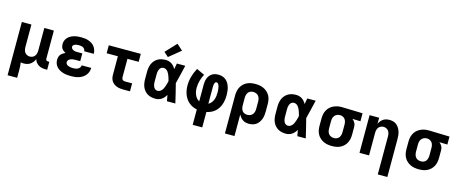

<svg xmlns="http://www.w3.org/2000/svg" viewBox="-51 -1561 6101 2560"><g transform="rotate(15 3000.0 -281.0)"><path d="M79 215V-520H211V-210Q211 -190 215.5 -170.5Q220 -151 231.5 -135Q243 -119 261.5 -110.5Q280 -102 300 -102Q320 -102 338.5 -110.5Q357 -119 368.5 -135Q380 -151 384.5 -170.5Q389 -190 389 -210V-520H521V-132Q521 -126 522.5 -120Q524 -114 528.5 -110Q533 -106 539 -104Q545 -102 551 -102H570V8H551Q525 8 500 3.5Q475 -1 453 -13.5Q431 -26 415 -46.5Q399 -67 393 -92Q384 -70 369.5 -50.5Q355 -31 335.5 -17.5Q316 -4 293 2Q270 8 246 8Q235 8 224.5 7Q214 6 204 3Q208 29 209.5 55Q211 81 211 107V215Z M898 8Q871 8 844.5 5.5Q818 3 792 -4.5Q766 -12 742.5 -24.5Q719 -37 700.5 -56.5Q682 -76 672.5 -101.5Q663 -127 663 -154Q663 -173 668 -192.5Q673 -212 685 -227Q697 -242 713.5 -253Q730 -264 748 -272Q733 -279 719.5 -289.5Q706 -300 696.5 -313.5Q687 -327 683 -343.5Q679 -360 679 -376Q679 -401 688 -425Q697 -449 714 -467Q731 -485 753 -497Q775 -509 799 -516Q823 -523 847.5 -525.5Q872 -528 897 -528Q923 -528 948.5 -525Q974 -522 998.5 -513.5Q1023 -505 1045 -491Q1067 -477 1082.5 -456.5Q1098 -436 1106.5 -411Q1115 -386 1115 -360Q1115 -360 1115 -359.5Q1115 -359 1115 -358H983Q983 -358 983 -358.5Q983 -359 983 -359Q983 -373 974.5 -386Q966 -399 953.5 -406Q941 -413 926.5 -415.5Q912 -418 897 -418Q888 -418 879.5 -417.5Q871 -417 862 -415.5Q853 -414 844.5 -411Q836 -408 828.5 -403.5Q821 -399 816 -391Q811 -383 811 -374Q811 -360 821 -349Q831 -338 844 -332.5Q857 -327 871.5 -325.5Q886 -324 900 -324H966V-217H900Q889 -217 877.5 -216Q866 -215 855 -213Q844 -211 833.5 -206.5Q823 -202 814 -195Q805 -188 800 -178Q795 -168 795 -157Q795 -146 800.5 -136.5Q806 -127 815 -121Q824 -115 834 -111.5Q844 -108 854.5 -106Q865 -104 876 -103Q887 -102 898 -102Q914 -102 931 -104.5Q948 -107 963 -115Q978 -123 988.5 -137Q999 -151 999 -168H1131Q1131 -168 1131 -168Q1131 -168 1131 -168Q1131 -140 1122 -114Q1113 -88 1095.5 -66.5Q1078 -45 1054.5 -30Q1031 -15 1005 -6.5Q979 2 952 5Q925 8 898 8Z M1615 0Q1593 0 1570.5 -3Q1548 -6 1526.5 -14Q1505 -22 1487 -35.5Q1469 -49 1456.5 -68Q1444 -87 1439 -109.5Q1434 -132 1434 -155V-410H1279V-520H1721V-410H1566V-155Q1566 -145 1569.5 -136Q1573 -127 1580 -121Q1587 -115 1596.5 -112.5Q1606 -110 1615 -110H1711V0Z M2065 8Q2037 8 2009 2.5Q1981 -3 1956.5 -17Q1932 -31 1913 -52.5Q1894 -74 1883 -100Q1872 -126 1867.5 -154Q1863 -182 1863 -210V-310Q1863 -338 1867.5 -366Q1872 -394 1883 -420Q1894 -446 1913 -467.5Q1932 -489 1956.5 -503Q1981 -517 2009 -522.5Q2037 -528 2065 -528Q2086 -528 2107.5 -522Q2129 -516 2147 -504Q2165 -492 2179 -475.5Q2193 -459 2205 -440Q2208 -460 2211.5 -480Q2215 -500 2219 -520H2335Q2319 -456 2304.5 -391.5Q2290 -327 2273 -263Q2291 -198 2306 -132Q2321 -66 2337 0H2221Q2217 -21 2213.5 -41.5Q2210 -62 2206 -83Q2195 -64 2180.5 -47Q2166 -30 2148 -17.5Q2130 -5 2108.5 1.5Q2087 8 2065 8ZM2065 -102Q2082 -102 2097.5 -111.5Q2113 -121 2123.5 -134.5Q2134 -148 2141 -164Q2148 -180 2153.5 -196.5Q2159 -213 2163.5 -229.5Q2168 -246 2172 -263Q2168 -279 2163.5 -295.5Q2159 -312 2153 -328Q2147 -344 2140 -359Q2133 -374 2122.5 -387.5Q2112 -401 2097 -409.5Q2082 -418 2065 -418Q2053 -418 2041.5 -413.5Q2030 -409 2021.5 -400Q2013 -391 2008 -380Q2003 -369 2000 -357.5Q1997 -346 1996 -334Q1995 -322 1995 -310V-210Q1995 -198 1996 -186Q1997 -174 2000 -162.5Q2003 -151 2008 -140Q2013 -129 2021.5 -120Q2030 -111 2041.5 -106.5Q2053 -102 2065 -102ZM2080 -572 2019 -628 2159 -777 2241 -703Z M2634 215V2Q2603 -3 2574.5 -16.5Q2546 -30 2522 -50Q2498 -70 2480.5 -96.5Q2463 -123 2452 -152.5Q2441 -182 2436 -213Q2431 -244 2431 -275Q2431 -339 2449 -401.5Q2467 -464 2498 -520L2608 -469Q2585 -425 2571 -376Q2557 -327 2557 -276Q2557 -252 2561 -228Q2565 -204 2574.5 -181.5Q2584 -159 2599.5 -140Q2615 -121 2637 -110V-343Q2637 -366 2640.5 -388Q2644 -410 2652.5 -431Q2661 -452 2675 -469.5Q2689 -487 2708.5 -499Q2728 -511 2750 -515.5Q2772 -520 2795 -520Q2822 -520 2848.5 -512Q2875 -504 2896 -487Q2917 -470 2931.5 -446Q2946 -422 2954 -396Q2962 -370 2965.5 -343Q2969 -316 2969 -288Q2969 -256 2965 -223.5Q2961 -191 2951 -160.5Q2941 -130 2923.5 -102Q2906 -74 2881.5 -52.5Q2857 -31 2827.5 -17.5Q2798 -4 2766 2V215ZM2763 -111Q2786 -122 2802.5 -143Q2819 -164 2828 -188.5Q2837 -213 2840 -238.5Q2843 -264 2843 -290Q2843 -302 2842 -314Q2841 -326 2839.5 -338Q2838 -350 2835.5 -362Q2833 -374 2828.5 -385Q2824 -396 2815.5 -405.5Q2807 -415 2795 -415Q2784 -415 2777 -405.5Q2770 -396 2767.5 -385.5Q2765 -375 2764 -364.5Q2763 -354 2763 -343Z M3079 215V-310Q3079 -340 3084.5 -369Q3090 -398 3103.5 -424Q3117 -450 3138.5 -471Q3160 -492 3186.5 -505Q3213 -518 3242 -523Q3271 -528 3301 -528Q3331 -528 3360.5 -523Q3390 -518 3417 -505.5Q3444 -493 3466.5 -472.5Q3489 -452 3503.5 -425.5Q3518 -399 3523.5 -369.5Q3529 -340 3529 -310V-210Q3529 -184 3526 -157.5Q3523 -131 3514 -106Q3505 -81 3490 -59Q3475 -37 3454 -21.5Q3433 -6 3407 1Q3381 8 3355 8Q3332 8 3310 3Q3288 -2 3269 -14.5Q3250 -27 3235.5 -44.5Q3221 -62 3211 -83V215ZM3301 -102Q3321 -102 3341 -109.5Q3361 -117 3374 -133Q3387 -149 3392 -169.5Q3397 -190 3397 -210V-310Q3397 -330 3392 -350.5Q3387 -371 3374 -387Q3361 -403 3341.5 -410.5Q3322 -418 3301 -418Q3281 -418 3262 -410Q3243 -402 3231.5 -386Q3220 -370 3215.5 -350Q3211 -330 3211 -310V-210Q3211 -190 3215.5 -170Q3220 -150 3231.5 -134Q3243 -118 3262 -110Q3281 -102 3301 -102Z M3865 8Q3837 8 3809 2.5Q3781 -3 3756.5 -17Q3732 -31 3713 -52.5Q3694 -74 3683 -100Q3672 -126 3667.5 -154Q3663 -182 3663 -210V-310Q3663 -338 3667.5 -366Q3672 -394 3683 -420Q3694 -446 3713 -467.5Q3732 -489 3756.5 -503Q3781 -517 3809 -522.5Q3837 -528 3865 -528Q3886 -528 3907.5 -522Q3929 -516 3947 -504Q3965 -492 3979 -475.5Q3993 -459 4005 -440Q4008 -460 4011.5 -480Q4015 -500 4019 -520H4135Q4119 -456 4104.5 -391.5Q4090 -327 4073 -263Q4091 -198 4106 -132Q4121 -66 4137 0H4021Q4017 -21 4013.5 -41.5Q4010 -62 4006 -83Q3995 -64 3980.5 -47Q3966 -30 3948 -17.5Q3930 -5 3908.5 1.5Q3887 8 3865 8ZM3865 -102Q3882 -102 3897.5 -111.5Q3913 -121 3923.5 -134.5Q3934 -148 3941 -164Q3948 -180 3953.5 -196.5Q3959 -213 3963.5 -229.5Q3968 -246 3972 -263Q3968 -279 3963.5 -295.5Q3959 -312 3953 -328Q3947 -344 3940 -359Q3933 -374 3922.5 -387.5Q3912 -401 3897 -409.5Q3882 -418 3865 -418Q3853 -418 3841.5 -413.5Q3830 -409 3821.5 -400Q3813 -391 3808 -380Q3803 -369 3800 -357.5Q3797 -346 3796 -334Q3795 -322 3795 -310V-210Q3795 -198 3796 -186Q3797 -174 3800 -162.5Q3803 -151 3808 -140Q3813 -129 3821.5 -120Q3830 -111 3841.5 -106.5Q3853 -102 3865 -102Z M4499 8Q4469 8 4439.5 3Q4410 -2 4383 -14.5Q4356 -27 4333.5 -47.5Q4311 -68 4296.5 -94.5Q4282 -121 4276.5 -150.5Q4271 -180 4271 -210V-310Q4271 -339 4276 -367Q4281 -395 4294 -421Q4307 -447 4327.5 -467.5Q4348 -488 4373.5 -501Q4399 -514 4427 -521Q4455 -528 4484 -528Q4488 -528 4492 -528Q4496 -528 4500 -528L4782 -520V-410L4671 -413Q4683 -404 4692.5 -392.5Q4702 -381 4709 -367.5Q4716 -354 4718.5 -339.5Q4721 -325 4721 -310V-210Q4721 -180 4715.5 -151Q4710 -122 4696.5 -96Q4683 -70 4661.5 -49Q4640 -28 4613.5 -15Q4587 -2 4558 3Q4529 8 4499 8ZM4499 -102Q4519 -102 4538 -110Q4557 -118 4568.5 -134Q4580 -150 4584.5 -170Q4589 -190 4589 -210V-310Q4589 -329 4585 -348Q4581 -367 4570.5 -382.5Q4560 -398 4543 -407.5Q4526 -417 4507 -418H4500Q4498 -418 4496.5 -418Q4495 -418 4494 -418Q4474 -418 4455.5 -409Q4437 -400 4424.5 -384.5Q4412 -369 4407.5 -349.5Q4403 -330 4403 -310V-210Q4403 -190 4408 -169.5Q4413 -149 4426 -133Q4439 -117 4458.5 -109.5Q4478 -102 4499 -102Z M5189 215V-310Q5189 -330 5184.5 -349.5Q5180 -369 5168.5 -385Q5157 -401 5138.5 -409.5Q5120 -418 5100 -418Q5080 -418 5061.5 -409.5Q5043 -401 5031.5 -385Q5020 -369 5015.5 -349.5Q5011 -330 5011 -310V0H4879V-520H5011V-437Q5021 -458 5035 -475.5Q5049 -493 5068 -505.5Q5087 -518 5109.5 -523Q5132 -528 5154 -528Q5180 -528 5205.5 -521Q5231 -514 5251 -497.5Q5271 -481 5285 -459Q5299 -437 5307 -412.5Q5315 -388 5318 -362Q5321 -336 5321 -310V215Z M5699 8Q5669 8 5639.5 3Q5610 -2 5583 -14.5Q5556 -27 5533.5 -47.5Q5511 -68 5496.5 -94.5Q5482 -121 5476.5 -150.5Q5471 -180 5471 -210V-310Q5471 -339 5476 -367Q5481 -395 5494 -421Q5507 -447 5527.5 -467.5Q5548 -488 5573.5 -501Q5599 -514 5627 -521Q5655 -528 5684 -528Q5688 -528 5692 -528Q5696 -528 5700 -528L5982 -520V-410L5871 -413Q5883 -404 5892.5 -392.5Q5902 -381 5909 -367.5Q5916 -354 5918.5 -339.5Q5921 -325 5921 -310V-210Q5921 -180 5915.5 -151Q5910 -122 5896.5 -96Q5883 -70 5861.5 -49Q5840 -28 5813.5 -15Q5787 -2 5758 3Q5729 8 5699 8ZM5699 -102Q5719 -102 5738 -110Q5757 -118 5768.5 -134Q5780 -150 5784.5 -170Q5789 -190 5789 -210V-310Q5789 -329 5785 -348Q5781 -367 5770.5 -382.5Q5760 -398 5743 -407.5Q5726 -417 5707 -418H5700Q5698 -418 5696.5 -418Q5695 -418 5694 -418Q5674 -418 5655.5 -409Q5637 -400 5624.5 -384.5Q5612 -369 5607.5 -349.5Q5603 -330 5603 -310V-210Q5603 -190 5608 -169.5Q5613 -149 5626 -133Q5639 -117 5658.5 -109.5Q5678 -102 5699 -102Z"/></g></svg>

Font: Iosevka Custom XBdEx
Style: Regular
Weight: 800
Width: 7
Monospace: yes
Designer: Belleve Invis
Foundry: Belleve Invis
Version: Version 11.2.4; ttfautohint (v1.8.4)